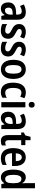

<svg xmlns="http://www.w3.org/2000/svg" viewBox="1742 -2542 810 4333"><g transform="rotate(90 2146.5 -375.0)"><path d="M255 -553C188 -553 129 -536 80 -508L114 -423C158 -447 198 -461 235 -461C284 -461 309 -430 309 -361V-335L236 -332C104 -327 34 -268 34 -157C34 -62 81 10 172 10C241 10 281 -17 317 -74H320L340 0H425V-363C425 -488 368 -553 255 -553ZM260 -255 309 -258V-208C309 -128 270 -82 215 -82C176 -82 152 -107 152 -161C152 -220 184 -252 260 -255Z M854 -155C854 -240 806 -281 730 -321C654 -360 634 -374 634 -409C634 -441 658 -461 701 -461C739 -461 778 -446 814 -425L849 -513C802 -539 754 -553 699 -553C591 -553 522 -497 522 -403C522 -320 568 -276 645 -238C721 -201 740 -181 740 -148C740 -109 715 -88 665 -88C616 -88 562 -106 523 -131V-21C564 -1 613 10 672 10C788 10 854 -49 854 -155Z M1254 -155C1254 -240 1206 -281 1130 -321C1054 -360 1034 -374 1034 -409C1034 -441 1058 -461 1101 -461C1139 -461 1178 -446 1214 -425L1249 -513C1202 -539 1154 -553 1099 -553C991 -553 922 -497 922 -403C922 -320 968 -276 1045 -238C1121 -201 1140 -181 1140 -148C1140 -109 1115 -88 1065 -88C1016 -88 962 -106 923 -131V-21C964 -1 1013 10 1072 10C1188 10 1254 -49 1254 -155Z M1761 -272C1761 -454 1676 -553 1546 -553C1400 -553 1329 -445 1329 -272C1329 -106 1405 10 1543 10C1691 10 1761 -108 1761 -272ZM1447 -272C1447 -394 1477 -456 1545 -456C1613 -456 1642 -394 1642 -272C1642 -151 1613 -86 1545 -86C1477 -86 1447 -152 1447 -272Z M2059 10C2106 10 2150 -3 2185 -26V-124C2149 -102 2110 -89 2069 -89C2000 -89 1964 -149 1964 -269C1964 -390 2000 -454 2068 -454C2099 -454 2131 -444 2162 -428L2195 -521C2160 -541 2115 -553 2063 -553C1922 -553 1845 -447 1845 -268C1845 -79 1921 10 2059 10Z M2344 -753C2303 -753 2279 -731 2279 -685C2279 -640 2304 -618 2344 -618C2384 -618 2408 -640 2408 -685C2408 -731 2385 -753 2344 -753ZM2402 -543H2285V0H2402Z M2722 -553C2655 -553 2596 -536 2547 -508L2581 -423C2625 -447 2665 -461 2702 -461C2751 -461 2776 -430 2776 -361V-335L2703 -332C2571 -327 2501 -268 2501 -157C2501 -62 2548 10 2639 10C2708 10 2748 -17 2784 -74H2787L2807 0H2892V-363C2892 -488 2835 -553 2722 -553ZM2727 -255 2776 -258V-208C2776 -128 2737 -82 2682 -82C2643 -82 2619 -107 2619 -161C2619 -220 2651 -252 2727 -255Z M3198 -89C3161 -89 3144 -113 3144 -163V-449H3255V-543H3144V-660H3067L3035 -542L2969 -508V-449H3028V-156C3028 -38 3075 10 3163 10C3202 10 3235 2 3262 -12V-103C3241 -95 3218 -89 3198 -89Z M3529 -552C3397 -552 3322 -452 3322 -268C3322 -96 3397 10 3547 10C3608 10 3656 -1 3701 -27V-123C3653 -96 3611 -84 3560 -84C3480 -84 3440 -137 3438 -242H3726V-308C3726 -456 3656 -552 3529 -552ZM3531 -462C3588 -462 3616 -406 3616 -327H3439C3444 -419 3477 -462 3531 -462Z M3982 10C4043 10 4081 -17 4112 -65H4118L4136 0H4228V-760H4112V-563C4112 -539 4114 -506 4116 -473H4112C4083 -524 4039 -553 3980 -553C3873 -553 3807 -452 3807 -271C3807 -90 3872 10 3982 10ZM4016 -87C3956 -87 3925 -149 3925 -271C3925 -389 3955 -454 4015 -454C4086 -454 4114 -397 4114 -279V-252C4113 -140 4084 -87 4016 -87Z"/></g></svg>

Font: Noto Sans Lao UI Cond SemBd
Style: Regular
Weight: 600
Width: 3
Designer: Monotype Design Team
Foundry: Monotype Imaging Inc.
Version: Version 2.000